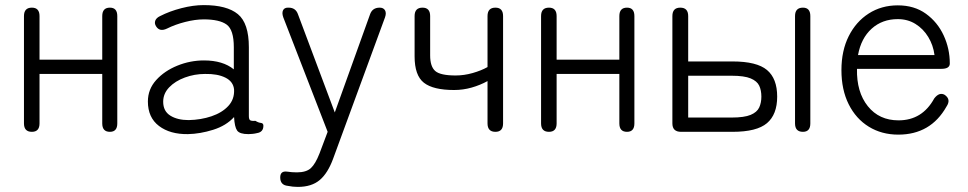

<svg xmlns="http://www.w3.org/2000/svg" viewBox="-20 -517 3797 753"><path d="M105 0Q74 0 74 -33V-454Q74 -487 105 -487Q135 -487 135 -454V-283H381V-454Q381 -487 411 -487Q440 -487 440 -454V-33Q440 0 411 0Q381 0 381 -33V-227H135V-33Q135 0 105 0Z M717 9Q647 10 603.5 -23Q560 -56 560 -119Q560 -167 592.5 -203Q625 -239 675.5 -259.5Q726 -280 780 -280Q854 -280 897 -245V-332Q897 -400 869 -420.5Q841 -441 779 -441Q746 -441 706.5 -431Q667 -421 635 -405Q606 -391 592 -414Q585 -425 589 -436Q593 -447 608 -454Q645 -473 691.5 -485Q738 -497 779 -497Q870 -497 913 -461.5Q956 -426 956 -332V-62Q956 -49 961 -45.5Q966 -42 982 -43Q993 -36 1003 -35Q1013 -34 1013 -24Q1013 1 988 5Q980 7 971 8Q962 9 954 9Q920 9 910 -5Q900 -19 898 -58Q867 -24 816 -8Q765 8 717 9ZM720 -46Q768 -47 809.5 -61Q851 -75 875.5 -101.5Q900 -128 898 -166Q895 -197 864 -212.5Q833 -228 784 -227Q743 -227 705 -213Q667 -199 643.5 -174.5Q620 -150 620 -118Q620 -81 648 -63.5Q676 -46 720 -46Z M1148 216Q1138 216 1128.5 215Q1119 214 1109 212Q1079 209 1079 179Q1079 153 1105 156Q1125 159 1144 159Q1181 159 1199 142.5Q1217 126 1233 85L1265 0L1091 -449Q1085 -466 1090 -476.5Q1095 -487 1109 -487H1112Q1140 -487 1149 -460L1293 -76L1431 -460Q1440 -487 1469 -487Q1484 -487 1490 -476.5Q1496 -466 1490 -449L1287 104Q1266 162 1234 189Q1202 216 1148 216Z M1923 0Q1892 0 1892 -33V-199Q1863 -183 1829.5 -173.5Q1796 -164 1761 -164Q1679 -164 1642.5 -192.5Q1606 -221 1606 -296V-454Q1606 -487 1637 -487Q1667 -487 1667 -454V-300Q1667 -256 1687 -238.5Q1707 -221 1767 -221Q1800 -221 1833.5 -230.5Q1867 -240 1892 -254V-454Q1892 -487 1923 -487Q1953 -487 1953 -454V-33Q1953 0 1923 0Z M2133 0Q2102 0 2102 -33V-454Q2102 -487 2133 -487Q2163 -487 2163 -454V-283H2409V-454Q2409 -487 2439 -487Q2468 -487 2468 -454V-33Q2468 0 2439 0Q2409 0 2409 -33V-227H2163V-33Q2163 0 2133 0Z M2651 0Q2617 0 2617 -33V-454Q2617 -487 2648 -487Q2679 -487 2679 -454V-276H2853Q2948 -276 2988 -242.5Q3028 -209 3028 -138Q3028 -68 2988 -34Q2948 0 2853 0ZM2679 -56H2849Q2899 -56 2924 -66.5Q2949 -77 2957.5 -95.5Q2966 -114 2966 -138Q2966 -163 2957.5 -181Q2949 -199 2924 -209.5Q2899 -220 2849 -220H2679ZM3129 0Q3098 0 3098 -33V-454Q3098 -487 3129 -487Q3158 -487 3158 -454V-33Q3158 0 3129 0Z M3503 11Q3438 11 3387.5 -20Q3337 -51 3308.5 -108Q3280 -165 3280 -242Q3280 -318 3308.5 -375Q3337 -432 3387 -464Q3437 -496 3501 -496Q3566 -496 3611.5 -463Q3657 -430 3681 -378Q3705 -326 3705 -268Q3705 -247 3672 -247H3341Q3339 -156 3383.5 -100.5Q3428 -45 3504 -45Q3597 -45 3644 -131Q3664 -157 3685 -145Q3711 -127 3692 -99Q3630 11 3503 11ZM3345 -301H3645Q3640 -340 3620.5 -372Q3601 -404 3570.5 -423Q3540 -442 3501 -442Q3440 -442 3398.5 -404.5Q3357 -367 3345 -301Z"/></svg>

Font: Zen Maru Gothic
Style: Regular
Weight: 400
Designer: Yoshimichi Ohira
Foundry: Positype
Version: Version 1.002